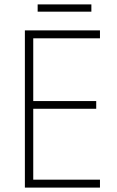

<svg xmlns="http://www.w3.org/2000/svg" viewBox="-20 -852 530 872"><path d="M434 0H93V-714H434V-678H131V-393H417V-358H131V-36H434ZM395 -832V-799H151V-832Z"/></svg>

Font: Noto Sans Sinhala UI SemiCondensed ExtraLight
Style: Regular
Weight: 200
Width: 4
Designer: Jelle Bosma - Monotype Design Team
Foundry: Monotype Imaging Inc.
Version: Version 2.006; ttfautohint (v1.8.4.7-5d5b)